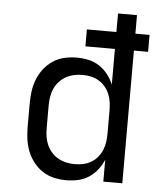

<svg xmlns="http://www.w3.org/2000/svg" viewBox="-53 -781 706 836"><g transform="rotate(5 300.0 -363.5)"><path d="M268 8Q240 8 213.5 2Q187 -4 164 -19Q141 -34 124 -56Q107 -78 97 -103.5Q87 -129 83.5 -156Q80 -183 80 -210V-310Q80 -337 83.5 -364Q87 -391 97 -416.5Q107 -442 124 -464Q141 -486 164 -501Q187 -516 213.5 -522Q240 -528 268 -528Q293 -528 318.5 -522.5Q344 -517 365.5 -503Q387 -489 403 -468.5Q419 -448 429 -424V-580H300V-654H429V-735H512V-654H574V-580H512V0H429V-96Q419 -72 403 -51.5Q387 -31 365.5 -17Q344 -3 318.5 2.5Q293 8 268 8ZM299 -65Q318 -65 336 -69Q354 -73 370 -82.5Q386 -92 398 -106.5Q410 -121 417 -138Q424 -155 426.5 -173.5Q429 -192 429 -210V-310Q429 -328 426.5 -346.5Q424 -365 417 -382Q410 -399 398 -413.5Q386 -428 370 -437.5Q354 -447 336 -451Q318 -455 299 -455Q280 -455 261.5 -451Q243 -447 226.5 -438Q210 -429 197 -414.5Q184 -400 176.5 -383Q169 -366 166 -347.5Q163 -329 163 -310V-210Q163 -191 166 -172.5Q169 -154 176.5 -137Q184 -120 197 -105.5Q210 -91 226.5 -82Q243 -73 261.5 -69Q280 -65 299 -65Z"/></g></svg>

Font: Iosevka Custom Extended
Style: Regular
Weight: 400
Width: 7
Monospace: yes
Designer: Belleve Invis
Foundry: Belleve Invis
Version: Version 11.2.4; ttfautohint (v1.8.4)